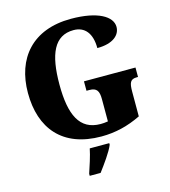

<svg xmlns="http://www.w3.org/2000/svg" viewBox="-134 -831 1029 1159"><g transform="rotate(-15 380.5 -251.5)"><path d="M413 10C501 10 581 -10 661 -49V-203C661 -258 669 -280 710 -280H718V-339H396V-280H414C460 -280 473 -258 473 -207V-68C455 -65 440 -64 427 -64C296 -64 248 -169 248 -358C248 -548 294 -654 415 -654C485 -654 526 -604 526 -512C626 -512 671 -556 671 -606C671 -671 585 -724 417 -724C176 -724 51 -574 51 -358C51 -137 169 10 413 10ZM282 208V221H350C383 177 430 113 447 71V61H325C317 103 295 170 282 208Z"/></g></svg>

Font: Noto Serif Georgian SemiCondensed Black
Style: Regular
Weight: 900
Width: 4
Designer: Monotype Design Team, Akaki Razmadze
Foundry: Google LLC
Version: Version 2.003